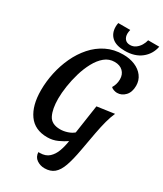

<svg xmlns="http://www.w3.org/2000/svg" viewBox="-251 -931 1043 1225"><g transform="rotate(30 271.0 -319.0)"><path d="M211 20Q119 20 73 -44.5Q27 -109 27 -221Q27 -285 41 -350Q55 -415 82.5 -474Q110 -533 151 -579.5Q192 -626 246.5 -653Q301 -680 369 -680Q417 -680 455.5 -664Q494 -648 516.5 -618Q539 -588 539 -548Q539 -501 514 -474.5Q489 -448 455 -448Q444 -448 430.5 -452.5Q417 -457 410 -465Q418 -477 423.5 -494.5Q429 -512 429 -532Q429 -568 406.5 -590Q384 -612 345 -612Q304 -612 272.5 -586Q241 -560 217.5 -516.5Q194 -473 179 -422Q164 -371 156.5 -320.5Q149 -270 149 -230Q149 -154 171 -109.5Q193 -65 257 -65Q283 -65 310 -74Q337 -83 354 -98L385 -308L512 -326Q497 -292 486 -251Q475 -210 464.5 -154Q454 -98 440 -19Q426 59 409 107Q392 155 365 177.5Q338 200 295 200Q263 200 237.5 182.5Q212 165 210 130Q215 130 221 130Q263 130 288 107Q313 84 326 48Q339 12 345 -29Q321 -12 286 4Q251 20 211 20ZM364 -705Q300 -705 268.5 -733Q237 -761 237 -810Q237 -823 240 -838H328Q326 -828 325 -821.5Q324 -815 324 -809Q324 -784 337 -769Q350 -754 374 -754Q397 -754 415 -767Q433 -780 444.5 -799.5Q456 -819 460 -838H542Q530 -778 483.5 -741.5Q437 -705 364 -705Z"/></g></svg>

Font: Sansita Swashed
Style: Regular
Weight: 400
Designer: Pablo Cosgaya
Foundry: Omnibus-Type
Version: Version 1.003; ttfautohint (v1.8.3)